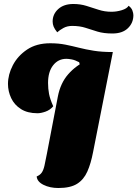

<svg xmlns="http://www.w3.org/2000/svg" viewBox="-20 -921 689 963"><path d="M273 22Q230 22 198 6Q166 -10 164 -36Q181 -43 189.5 -55.5Q198 -68 203 -90Q208 -112 215 -149L270 -436Q283 -504 322 -548.5Q361 -593 418.5 -619.5Q476 -646 546 -660L447 -159Q436 -101 418 -60.5Q400 -20 366.5 1Q333 22 273 22ZM168 -353Q118 -353 85 -374Q52 -395 36 -429Q20 -463 20 -500Q20 -547 44.5 -594Q69 -641 116 -672.5Q163 -704 232 -704Q274 -704 308.5 -697Q343 -690 376.5 -681.5Q410 -673 450.5 -666.5Q491 -660 546 -660L380 -598L377 -609Q356 -620 339.5 -623Q323 -626 313 -626Q272 -626 246.5 -593.5Q221 -561 221 -505Q221 -476 226 -450Q231 -424 247 -388Q231 -369 208 -361Q185 -353 168 -353ZM544 -753Q500 -753 469 -762.5Q438 -772 409 -781.5Q380 -791 342 -791Q317 -791 298 -780.5Q279 -770 267 -759Q254 -775 249 -787.5Q244 -800 244 -813Q244 -850 272 -875.5Q300 -901 348 -901Q383 -901 413.5 -891.5Q444 -882 474.5 -872Q505 -862 539 -862Q565 -862 591 -870Q617 -878 625 -892Q639 -882 644 -868.5Q649 -855 649 -845Q649 -806 621.5 -779.5Q594 -753 544 -753Z"/></svg>

Font: Sansita Swashed Light Black
Style: Regular
Weight: 900
Version: Version 1.003